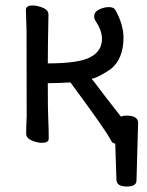

<svg xmlns="http://www.w3.org/2000/svg" viewBox="-20 -509 540 706"><path d="M445.8 176.8Q411.1 176.8 408.2 154.8L403.8 19Q393.1 18.1 388.2 7.8Q371.1 -27.8 238.8 -206.1Q193.8 -203.1 155.8 -203.1Q155.8 -100.1 157.2 -79.1Q159.2 -34.2 159.2 1Q159.2 16.1 133.8 16.1Q117.2 16.1 96.7 7.6Q76.2 -1 76.2 -18.1Q76.2 -43 78.1 -81.1Q78.1 -376 77.6 -397Q77.1 -418 76.2 -440.4Q75.2 -462.9 75.2 -473.1Q75.2 -488.8 100.1 -488.8Q117.2 -488.8 137.7 -480.5Q158.2 -472.2 158.2 -455.1Q155.8 -336.9 155.8 -275.9Q268.1 -275.9 311.5 -298.3Q355 -320.8 355 -366.2Q355 -396 332 -431.2Q326.2 -439.9 326.2 -448.2Q326.2 -465.8 345 -474.4Q363.8 -482.9 379.9 -482.9Q397.9 -482.9 403.8 -473.1Q434.1 -418.9 434.1 -370.1Q434.1 -293 387.2 -254.9Q341.8 -224.1 316.9 -219.2L326.2 -208Q368.2 -151.9 424.8 -80.1Q433.1 -84 444.8 -84Q487.8 -84 487.8 -57.1L481.9 154.8Q481.9 176.8 445.8 176.8Z"/></svg>

Font: LXGW WenKai Mono GB Screen
Style: Regular
Weight: 400
Monospace: yes
Designer: LXGW / Fontworks Inc.
Foundry: LXGW / Fontworks Inc.
Version: Version 1.510;January 18,2025